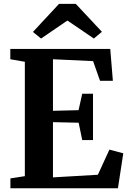

<svg xmlns="http://www.w3.org/2000/svg" viewBox="-20 -1004 687 1024"><path d="M35.5 -52.5 112.5 -64.5V-674.5L35 -688V-743H568L582 -573H513.5L476.5 -678L262.5 -688V-413L399 -416.5L418.5 -504H476V-257H418.5L399.5 -349.5L262.5 -352.5V-58L502 -72L563.5 -206L637.5 -186.5L609 0H35.5ZM155.5 -833.5 295 -983.5H384L523.5 -834.5L480.5 -798.5L339.5 -894.5L199 -798.5Z"/></svg>

Font: Merriweather Text
Style: Bold
Weight: 700
Designer: Eben Sorkin
Foundry: Eben Sorkin
Version: Version 2.100